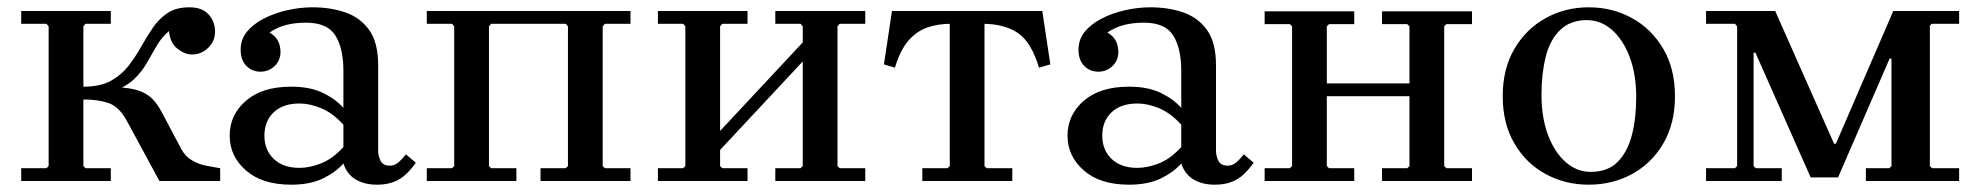

<svg xmlns="http://www.w3.org/2000/svg" viewBox="-20 -495 5415 525"><path d="M208 -41 214 -35H283V0H38V-35H107L113 -41V-423L107 -430H38V-465H283V-430H214L208 -423ZM416 0 326 -166Q305 -204 276 -213.5Q247 -223 208 -223V-258H254Q304 -258 335.5 -253Q367 -248 387.5 -232.5Q408 -217 424 -185L476 -87Q487 -67 505 -56.5Q523 -46 543 -42Q563 -38 582 -35V0ZM498 -475Q532 -475 549.5 -456.5Q567 -438 568 -411Q569 -384 550 -365Q531 -346 505 -346Q485 -346 465 -362Q445 -378 442 -410Q422 -393 408.5 -370Q395 -347 381.5 -323Q368 -299 347 -279Q326 -259 293.5 -246.5Q261 -234 208 -234V-258Q254 -258 283 -274Q312 -290 331 -314.5Q350 -339 365.5 -366.5Q381 -394 397.5 -418.5Q414 -443 437.5 -459Q461 -475 498 -475Z M1011 10Q977 10 953 -4Q929 -18 919 -48V-301Q919 -363 897 -398Q875 -433 817 -433Q788 -433 763.5 -427Q739 -421 717 -406Q733 -397 740 -383.5Q747 -370 747 -353Q747 -330 731 -314.5Q715 -299 692 -299Q669 -299 653.5 -315Q638 -331 638 -359Q638 -387 655 -408Q672 -429 701 -444Q730 -459 765 -467Q800 -475 835 -475Q884 -475 924.5 -461Q965 -447 989.5 -413Q1014 -379 1014 -316V-83Q1014 -69 1020.5 -55.5Q1027 -42 1046 -42Q1059 -42 1069.5 -51Q1080 -60 1090 -73L1117 -50Q1105 -33 1090.5 -19Q1076 -5 1056.5 2.5Q1037 10 1011 10ZM776 10Q697 10 652.5 -29Q608 -68 608 -124Q608 -181 652.5 -219.5Q697 -258 776 -258Q828 -258 863 -241Q898 -224 919 -200V-154Q890 -186 858.5 -199Q827 -212 799 -212Q754 -212 728.5 -188Q703 -164 703 -124Q703 -85 728.5 -60.5Q754 -36 799 -36Q827 -36 858.5 -48.5Q890 -61 919 -93V-48Q898 -24 863 -7Q828 10 776 10Z M1634 -430 1628 -423V-41L1634 -35H1704V0H1458V-35H1527L1533 -41V-423L1527 -430H1323L1317 -423V-41L1323 -35H1392V0H1147V-35H1216L1222 -41V-423L1216 -430H1147V-465H1704V-430Z M1949 -41 1955 -35H2024V0H1779V-35H1848L1854 -41V-423L1848 -430H1779V-465H2024V-430H1955L1949 -423ZM2270 -41 2276 -35H2346V0H2100V-35H2169L2175 -41V-423L2169 -430H2100V-465H2346V-430H2276L2270 -423ZM2175 -327 1949 -85V-137L2175 -379Z M2581 -430Q2545 -430 2516 -420Q2487 -410 2464.5 -384.5Q2442 -359 2427 -310L2397 -319L2419 -465H2830L2852 -319L2821 -310Q2800 -380 2763 -405Q2726 -430 2665 -430ZM2672 -446V-41L2678 -35H2748V0H2502V-35H2571L2577 -41V-446Z M3302 10Q3268 10 3244 -4Q3220 -18 3210 -48V-301Q3210 -363 3188 -398Q3166 -433 3108 -433Q3079 -433 3054.5 -427Q3030 -421 3008 -406Q3024 -397 3031 -383.5Q3038 -370 3038 -353Q3038 -330 3022 -314.5Q3006 -299 2983 -299Q2960 -299 2944.5 -315Q2929 -331 2929 -359Q2929 -387 2946 -408Q2963 -429 2992 -444Q3021 -459 3056 -467Q3091 -475 3126 -475Q3175 -475 3215.5 -461Q3256 -447 3280.5 -413Q3305 -379 3305 -316V-83Q3305 -69 3311.5 -55.5Q3318 -42 3337 -42Q3350 -42 3360.5 -51Q3371 -60 3381 -73L3408 -50Q3396 -33 3381.5 -19Q3367 -5 3347.5 2.5Q3328 10 3302 10ZM3067 10Q2988 10 2943.5 -29Q2899 -68 2899 -124Q2899 -181 2943.5 -219.5Q2988 -258 3067 -258Q3119 -258 3154 -241Q3189 -224 3210 -200V-154Q3181 -186 3149.5 -199Q3118 -212 3090 -212Q3045 -212 3019.5 -188Q2994 -164 2994 -124Q2994 -85 3019.5 -60.5Q3045 -36 3090 -36Q3118 -36 3149.5 -48.5Q3181 -61 3210 -93V-48Q3189 -24 3154 -7Q3119 10 3067 10Z M3759 0V-35H3828L3834 -41V-423L3828 -429H3759V-464H4005V-429H3935L3929 -423V-41L3935 -35H4005V0ZM3438 0V-35H3507L3513 -41V-423L3507 -429H3438V-464H3683V-429H3614L3608 -423V-41L3614 -35H3683V0ZM3559 -232V-267H3886V-232Z M4324 -475Q4389 -475 4442.5 -445.5Q4496 -416 4528 -361.5Q4560 -307 4560 -232Q4560 -157 4528 -102.5Q4496 -48 4442.5 -19Q4389 10 4324 10Q4260 10 4206.5 -19Q4153 -48 4121 -102.5Q4089 -157 4089 -232Q4089 -307 4121 -361.5Q4153 -416 4206.5 -445.5Q4260 -475 4324 -475ZM4329 -25Q4376 -25 4403 -52Q4430 -79 4442 -125Q4454 -171 4454 -229Q4454 -292 4436 -339.5Q4418 -387 4387.5 -413.5Q4357 -440 4319 -440Q4274 -440 4246 -413Q4218 -386 4206.5 -339.5Q4195 -293 4195 -236Q4195 -173 4213 -125.5Q4231 -78 4261.5 -51.5Q4292 -25 4329 -25Z M5262 -430 5257 -425V-41L5263 -35H5337V0H5082V-35H5146L5152 -41V-335H5147L5006 -10H4931L4780 -351H4775V-41L4781 -35H4852V0H4645V-35H4724L4730 -41V-423L4724 -430H4645V-465H4834L4995 -102H5000L5157 -465H5337V-430Z"/></svg>

Font: Brygada 1918 Medium
Style: Regular
Weight: 500
Designer: Mateusz Machalski | Borys Kosmynka | Przemek Hoffer
Foundry: NIEPODLEGLA 2018
Version: Version 3.006